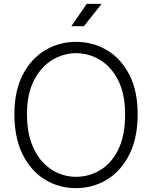

<svg xmlns="http://www.w3.org/2000/svg" viewBox="-20 -958 786 993"><path d="M372.5 15Q285 15 212.8 -29Q140.5 -73 97.5 -158.5Q54.5 -244 54.5 -368Q54.5 -488 97.8 -571.5Q141 -655 213.5 -698.2Q286 -741.5 373 -741.5Q461.5 -741.5 533.8 -698.2Q606 -655 649 -571.5Q692 -488 692 -368Q692 -244 648.8 -158.5Q605.5 -73 533 -29Q460.5 15 372.5 15ZM372.5 -43.5Q440 -43.5 498 -78Q556 -112.5 591.5 -184Q627 -255.5 627 -367Q627 -472.5 591.2 -542.8Q555.5 -613 497.5 -648Q439.5 -683 373 -683Q308.5 -683 250.5 -648Q192.5 -613 156 -542.8Q119.5 -472.5 119.5 -367Q119.5 -283.5 141 -222.5Q162.5 -161.5 198.8 -121.8Q235 -82 280 -62.8Q325 -43.5 372.5 -43.5ZM349 -822.5 428.5 -938H505.5L414 -822.5Z"/></svg>

Font: Spline Sans Light
Style: Regular
Weight: 300
Designer: Eben Sorkin, Mirko Velimirovic
Foundry: Sorkin Type
Version: Version 1.000; ttfautohint (v1.8.3)